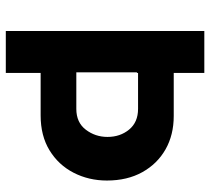

<svg xmlns="http://www.w3.org/2000/svg" viewBox="-52 -688 741 678"><g transform="rotate(90 319.0 -349.5)"><path d="M90 1V-592H390Q457 -592 508 -563Q559 -534 588.5 -481Q618 -428 618 -356Q618 -292 590.5 -238.5Q563 -185 511.5 -153.5Q460 -122 388 -122H238V1ZM236 -248H365Q413 -248 438.5 -281.5Q464 -315 464 -358Q464 -403 438 -434.5Q412 -466 365 -466H236ZM90 -700H238V-462H90Z"/></g></svg>

Font: Inclusive Sans
Style: Bold
Weight: 700
Designer: Olivia King
Foundry: Olivia King
Version: Version 2.004